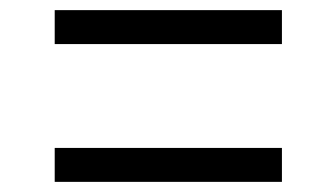

<svg xmlns="http://www.w3.org/2000/svg" viewBox="-20 -504 664 379"><path d="M536.5 -484V-417H88V-484ZM536.5 -212V-145H88V-212Z"/></svg>

Font: Merriweather Text
Style: Regular
Weight: 400
Designer: Eben Sorkin
Foundry: Eben Sorkin
Version: Version 2.100; ttfautohint (v1.7.19-72a1) -l 8 -r 50 -G 200 